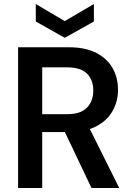

<svg xmlns="http://www.w3.org/2000/svg" viewBox="-20 -935 659 955"><path d="M70 0V-700H321Q405 -700 459.5 -671.5Q514 -643 540.5 -595.5Q567 -548 567 -488Q567 -432 540.5 -384Q514 -336 459.5 -307Q405 -278 319 -278H190V0ZM435 0 288 -309H419L573 0ZM190 -367H314Q381 -367 412.5 -399.5Q444 -432 444 -485Q444 -537 413 -568.5Q382 -600 313 -600H190ZM302 -747 158 -828V-915L302 -830L447 -915V-828Z"/></svg>

Font: DM Sans 16pt SemiBold
Style: Regular
Weight: 600
Version: Version 4.004;gftools[0.9.30]